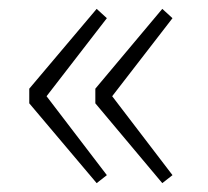

<svg xmlns="http://www.w3.org/2000/svg" viewBox="-20 -494 469 433"><path d="M198 -81 46 -261V-294L198 -474L221 -453L85 -277L221 -99ZM346 -81 195 -261V-294L346 -474L369 -453L233 -277L369 -99Z"/></svg>

Font: Noto Sans HK Thin
Style: Regular
Weight: 100
Designer: Ryoko NISHIZUKA 西塚涼子 (kana, bopomofo & ideographs); Paul D. Hunt (Latin, Greek & Cyrillic); Sandoll Communications 산돌커뮤니
Foundry: Adobe
Version: Version 2.004-H2;hotconv 1.0.118;makeotfexe 2.5.65603